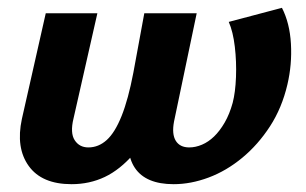

<svg xmlns="http://www.w3.org/2000/svg" viewBox="-20 -458 783 491"><path d="M163 13Q87 13 53.5 -33.5Q20 -80 36 -154L97 -424H229L168 -155Q159 -118 171 -99.5Q183 -81 206 -81Q232 -81 253 -100Q274 -119 291 -161.5Q308 -204 321 -272L349 -424H483L425 -147Q419 -115 429.5 -98Q440 -81 464 -81Q480 -81 496.5 -88Q513 -95 527.5 -109Q542 -123 554.5 -144.5Q567 -166 575 -195Q582 -222 583.5 -261Q585 -300 580.5 -338.5Q576 -377 565 -402L701 -438Q721 -399 724 -346Q727 -293 715 -242Q701 -182 670.5 -135Q640 -88 599.5 -54.5Q559 -21 513.5 -4Q468 13 424 13Q353 13 325 -28.5Q297 -70 314 -153L337 -266L394 -175Q358 -106 322.5 -65Q287 -24 248 -5.5Q209 13 163 13Z"/></svg>

Font: Ysabeau Office ExtraBold
Style: Italic
Weight: 800
Italic angle: -12°
Designer: Christian Thalmann (Catharsis Fonts)
Version: Version 2.001;gftools[0.9.30]; featfreeze: tnum,lnum,ss02